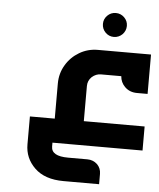

<svg xmlns="http://www.w3.org/2000/svg" viewBox="-57 -703 771 932"><g transform="rotate(5 328.5 -236.5)"><path d="M469.7 -653.8C485.8 -653.8 500 -647.9 511.2 -636.7C522.5 -625.5 528.3 -611.8 528.3 -595.7C528.3 -563.5 502 -537.1 469.7 -537.1C453.6 -537.1 439.9 -543 428.7 -554.2C417.5 -565.4 411.6 -579.6 411.6 -595.7C411.6 -611.8 417.5 -625.5 428.7 -636.7C439.9 -647.9 453.6 -653.8 469.7 -653.8ZM460.9 181.2V131.3C460.9 112.8 454.6 97.2 441.9 84.5C428.7 72.3 412.6 65.9 394 65.9H299.8C245.1 65.9 217.8 50.3 217.8 18.6V0H656.7V-117.2H360.4V-288.1C360.4 -306.2 366.7 -320.8 379.4 -333C392.6 -344.7 407.2 -350.6 423.3 -350.6H522.5C523.9 -330.6 531.7 -313.5 545.9 -299.3C561.5 -283.7 581.5 -275.9 605.5 -275.9H657.2V-467.8H398.4C365.2 -467.8 335 -459.5 308.1 -443.4C280.8 -427.2 259.3 -405.8 243.2 -378.4C227.1 -351.6 218.8 -321.3 218.8 -288.1V-117.2H97.7V18.6C97.7 63.5 113.8 101.6 146.5 133.3C179.2 165 226.1 181.2 287.6 181.2Z"/></g></svg>

Font: Ya Modern Pro
Style: Bold
Weight: 700
Designer: Yahyaalaswadi
Foundry: Yahyaalaswadi
Version: Version 1.000;September 23, 2024;FontCreator 15.0.0.2974 64-